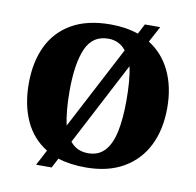

<svg xmlns="http://www.w3.org/2000/svg" viewBox="-86 -843 992 972"><g transform="rotate(10 410.0 -357.5)"><path d="M204 -40Q129 -86 91.5 -168Q54 -250 54 -359Q54 -470 93.5 -552Q133 -634 212.5 -679.5Q292 -725 412 -725Q451 -725 486.5 -719.5Q522 -714 554 -703L581 -755H660L616 -673Q689 -627 727.5 -546Q766 -465 766 -358Q766 -247 725 -164.5Q684 -82 604.5 -36Q525 10 411 10Q370 10 334.5 5Q299 0 268 -10L242 40H162ZM410 -63Q464 -63 496 -98Q528 -133 542 -199Q556 -265 556 -358Q556 -410 552.5 -454Q549 -498 541 -533L318 -106Q352 -63 410 -63ZM503 -608Q487 -629 464 -640.5Q441 -652 412 -652Q331 -652 297.5 -575Q264 -498 264 -358Q264 -306 268 -261.5Q272 -217 280 -182Z"/></g></svg>

Font: Noto Serif Hebrew Black
Style: Regular
Weight: 900
Version: Version 2.003